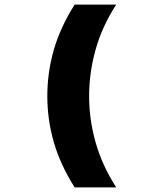

<svg xmlns="http://www.w3.org/2000/svg" viewBox="-20 -718 690 836"><path d="M305 98Q242 -2 214 -100Q186 -198 186 -299Q186 -402 214 -500Q242 -598 305 -698H486Q424 -602 396 -501Q368 -400 368 -299Q368 -199 396 -99Q424 1 486 98Z"/></svg>

Font: Azeret Mono Thin ExtraBold
Style: Regular
Weight: 800
Version: Version 1.002